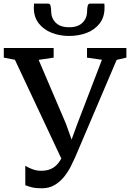

<svg xmlns="http://www.w3.org/2000/svg" viewBox="-34 -1002 702 1036"><path d="M191.5 14Q159.5 14 139.2 9Q119 4 102.5 -2.5V-107.5Q116.5 -98.5 139.5 -89.5Q162.5 -80.5 188 -80.5Q219 -80.5 241.5 -90.8Q264 -101 280.8 -122.2Q297.5 -143.5 310.5 -175L310 -118.5L46.5 -679.5L-13.5 -691V-743H255.5V-691L174.5 -679L321.5 -335L370.5 -198.5L334 -199L384 -335.5L516 -679.5L435.5 -691V-743H648V-691L595.5 -679L372 -154.5Q362 -132 347.5 -103.2Q333 -74.5 311.8 -48Q290.5 -21.5 261 -3.8Q231.5 14 191.5 14ZM226.5 -982.5Q236.5 -982.5 239.2 -969Q242 -955.5 242 -942Q242 -904.5 266.5 -879.8Q291 -855 339 -855Q387 -855 411.5 -879.8Q436 -904.5 436 -942Q436 -955.5 438.8 -969Q441.5 -982.5 451.5 -982.5H529Q529.5 -977.5 529.8 -971.8Q530 -966 530 -960Q530 -909.5 504 -875.8Q478 -842 434.8 -825Q391.5 -808 339 -808Q288 -808 244.5 -825.2Q201 -842.5 174.8 -876.2Q148.5 -910 148.5 -960Q148.5 -966 149 -971.8Q149.5 -977.5 149.5 -982.5Z"/></svg>

Font: Merriweather 20pt Medium
Style: Regular
Weight: 500
Version: Version 2.100